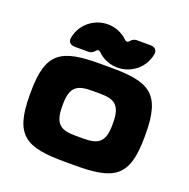

<svg xmlns="http://www.w3.org/2000/svg" viewBox="-140 -932 1062 1079"><g transform="rotate(20 390.5 -392.5)"><path d="M46.9 -289.1V-273.4C46.9 -29.3 128.9 11.7 362.3 11.7H418.9C652.3 11.7 734.4 -29.3 734.4 -273.4V-289.1C734.4 -533.2 652.3 -574.2 418.9 -574.2H362.3C128.9 -574.2 46.9 -533.2 46.9 -289.1ZM240.2 -274.9V-287.6C240.2 -397 283.2 -416 369.1 -416H412.1C498 -416 541 -397 541 -287.6V-274.9C541 -165.5 498 -146.5 412.1 -146.5H369.1C283.2 -146.5 240.2 -165.5 240.2 -274.9ZM192.9 -614.7H274.4C299.3 -614.7 313.5 -636.7 313.5 -636.7C319.3 -643.1 328.6 -643.1 335 -637.2C401.9 -569.8 511.7 -569.8 579.1 -636.7C604.5 -662.1 621.1 -694.8 627 -729C630.9 -754.4 614.3 -768.6 588.9 -768.6H507.3C482.4 -768.6 468.3 -746.6 468.3 -746.6C462.4 -740.2 451.7 -741.2 445.8 -747.1C378.9 -814 270 -813.5 202.6 -746.6C176.8 -721.2 160.6 -688.5 154.8 -654.3C150.4 -628.9 167.5 -614.7 192.9 -614.7Z"/></g></svg>

Font: Gyrotrope Black
Style: Regular
Weight: 900
Designer: David Moles
Version: Version 1.003;Glyphs 3.3.1 (3343)